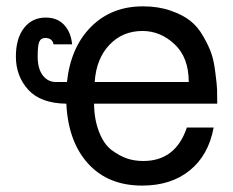

<svg xmlns="http://www.w3.org/2000/svg" viewBox="-20 -559 731 602"><path d="M274.9 -233.9Q275.4 -183.6 291 -144.5Q305.7 -106.9 330.1 -88.4Q354.5 -70.3 378.4 -62Q401.9 -54.2 429.2 -54.2Q530.8 -54.2 565.9 -159.2H649.9Q633.8 -72.3 575.2 -24.9Q516.6 22.9 425.8 22.9Q319.3 22.9 256.8 -45.4Q193.8 -114.3 188 -233.9Q107.9 -234.9 68.8 -277.3Q29.8 -320.3 29.8 -381.8Q29.8 -439 55.7 -471.7Q81.1 -503.9 123 -503.9Q159.7 -503.9 180.7 -481.4Q202.6 -458 206.1 -419.9H147.9Q144 -439.9 122.1 -439.9Q107.9 -439.9 103 -427.7Q98.1 -416 98.1 -381.8Q98.1 -344.7 113.3 -323.7Q129.4 -301.8 155.8 -301.8H189.9Q201.7 -411.1 265.6 -475.1Q329.6 -539.1 428.2 -539.1Q476.1 -539.1 514.2 -525.9Q552.7 -512.7 576.2 -494.1Q600.1 -475.6 617.7 -444.3Q635.3 -413.6 643.1 -390.1Q650.9 -367.2 655.3 -330.6Q660.2 -293 660.6 -277.8Q661.1 -266.6 661.1 -233.9ZM276.9 -301.8H571.8Q571.8 -378.9 527.3 -420.4Q482.9 -461.9 426.8 -461.9Q364.3 -461.9 323.2 -418.5Q281.7 -375 276.9 -301.8Z"/></svg>

Font: Miedinger*
Style: Book
Weight: 400
Version: Version 001.000